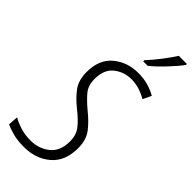

<svg xmlns="http://www.w3.org/2000/svg" viewBox="-304 -998 1057 1057"><g transform="rotate(45 224.5 -469.0)"><path d="M141 10Q234 10 296 -43Q358 -96 358 -196Q358 -261 327 -301.5Q296 -342 247 -381Q203 -418 177.5 -449Q152 -480 152 -530Q152 -604 196 -638.5Q240 -673 296 -673Q332 -673 362 -663Q392 -653 417 -638L441 -687Q414 -703 378.5 -713.5Q343 -724 299 -724Q215 -724 154.5 -674Q94 -624 94 -526Q94 -462 124 -422Q154 -382 198 -347Q250 -306 275 -273Q300 -240 300 -192Q300 -115 253 -78Q206 -41 143 -41Q99 -41 63.5 -52Q28 -63 0 -79L-4 -21Q23 -8 58.5 1Q94 10 141 10ZM273 -788H308Q342 -815 386.5 -862Q431 -909 453 -940V-948H390Q370 -916 337.5 -873.5Q305 -831 273 -797Z"/></g></svg>

Font: Noto Sans Display SemiCondensed Light
Style: Italic
Weight: 300
Width: 4
Italic angle: -12°
Designer: Monotype Design Team
Foundry: Monotype Imaging Inc.
Version: Version 1.900